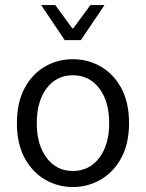

<svg xmlns="http://www.w3.org/2000/svg" viewBox="-20 -733 581 765"><path d="M270 12.2Q210 12.2 159.2 -17.6Q108.4 -47.4 77.9 -104Q47.4 -160.6 47.4 -242.2Q47.4 -324.7 77.9 -381.6Q108.4 -438.5 159.2 -467.8Q210 -497.1 270 -497.1Q330.6 -497.1 381.6 -467.8Q432.6 -438.5 463.4 -381.6Q494.1 -324.7 494.1 -242.2Q494.1 -160.6 463.4 -104Q432.6 -47.4 381.6 -17.6Q330.6 12.2 270 12.2ZM270 -51.8Q335.9 -51.8 375.5 -104Q415 -156.2 415 -242.2Q415 -329.1 375.5 -381.1Q335.9 -433.1 270 -433.1Q205.1 -433.1 165.8 -381.1Q126.5 -329.1 126.5 -242.2Q126.5 -156.2 165.8 -104Q205.1 -51.8 270 -51.8ZM237.8 -573.2 144 -712.9H200.2L268.1 -620.1H272L340.3 -712.9H396.5L302.2 -573.2Z"/></svg>

Font: Varta Light
Style: Regular
Weight: 400
Version: Version 1.004